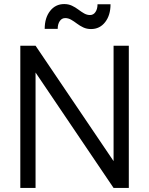

<svg xmlns="http://www.w3.org/2000/svg" viewBox="-20 -925 734 945"><path d="M539 0 80 -679V-700H155L614 -21V0ZM80 0V-700H155V0ZM539 0V-700H614V0ZM428 -782Q407 -782 390 -790Q373 -798 358.5 -809Q344 -820 330 -828Q316 -836 301 -836Q284 -836 274 -821Q264 -806 264 -783H200Q200 -837 226.5 -871Q253 -905 296 -905Q317 -905 334 -897Q351 -889 365.5 -878Q380 -867 394 -859Q408 -851 423 -851Q440 -851 450 -866Q460 -881 460 -904H524Q524 -850 497.5 -816Q471 -782 428 -782Z"/></svg>

Font: Fustat
Style: Regular
Weight: 400
Designer: Mohamed Gaber, Khaled Hosny, Laura Garcia Mut
Foundry: Kief Type Foundry, Alif Type Foundry, Hard Type Foundry
Version: Version 1.007